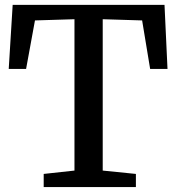

<svg xmlns="http://www.w3.org/2000/svg" viewBox="-20 -763 722 783"><path d="M158.2 0V-53.7L283.7 -67.4V-684.6L122.6 -679.7L86.4 -481.9H15.6L31.7 -743.2H650.9L663.1 -481.9H592.3L559.6 -679.7L398.9 -684.6V-67.4L534.2 -53.7V0Z"/></svg>

Font: HaufeMerriweather
Style: Regular
Weight: 400
Designer: Eben Sorkin ( eben@eyebytes.com )
Foundry: Eben Sorkin
Version: Version 1.56